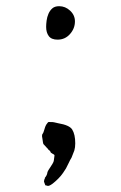

<svg xmlns="http://www.w3.org/2000/svg" viewBox="-20 -478 390 620"><path d="M166 -350Q146 -350 137.5 -361.5Q129 -373 129 -391Q129 -400 130.5 -411.5Q132 -423 136.5 -433.5Q141 -444 149 -451Q157 -458 171 -458Q191 -458 206.5 -443.5Q222 -429 222 -409Q222 -386 206 -368Q190 -350 166 -350ZM156 24Q156 21 149 18Q143 15 143 12Q142 10 141 9Q137 6 136 5Q135 3 135 3Q134 2 132 0Q126 -6 120 -13Q119 -15 117 -30Q115 -39 116 -43Q121 -50 123 -59Q126 -70 129 -75Q135 -84 137 -84H139Q153 -84 155 -83Q162 -81 168 -80Q204 -74 213 -60Q223 -44 223 -15Q223 -2 220 8Q212 29 211 31Q206 39 202 48Q194 65 193 66Q190 71 183.5 80.5Q177 90 168 99Q159 108 150 115Q138 124 133 122L130 121H129H128Q126 121 124 114Q122 109 122 107Q122 106 123 103Q123 101 125 98V96Q132 88 133 79Q134 74 145 58Q154 45 154 39Q156 26 156 24Z"/></svg>

Font: ToneOZ-Pinyin-Tsuipita-TC
Style: Regular
Weight: 400
Designer: ÂÆ£ÂøóÂáåJeffrey Xuan(jeffreyx@gmail.com, ToneOZ.com) ÈòøÂù§(cjkFonts)
Foundry: ToneOZ
Version: Version 0.24071